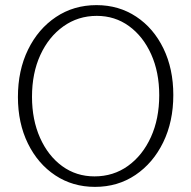

<svg xmlns="http://www.w3.org/2000/svg" viewBox="-20 -716 747 750"><path d="M351 14Q264 14 196 -31Q128 -76 89 -155.5Q50 -235 50 -337Q50 -441 89.5 -522Q129 -603 198.5 -649.5Q268 -696 357 -696Q444 -696 512 -651Q580 -606 618.5 -526.5Q657 -447 657 -345Q657 -241 617.5 -160Q578 -79 509 -32.5Q440 14 351 14ZM349 -27Q423 -27 480 -68Q537 -109 569.5 -180.5Q602 -252 602 -344Q602 -434 570.5 -504Q539 -574 484 -614Q429 -654 358 -654Q285 -654 227.5 -613Q170 -572 137.5 -501Q105 -430 105 -338Q105 -248 136.5 -177.5Q168 -107 223 -67Q278 -27 349 -27Z"/></svg>

Font: Catamaran Thin
Style: Regular
Weight: 100
Designer: Pria Ravichandran
Version: Version 2.000